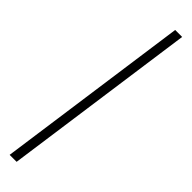

<svg xmlns="http://www.w3.org/2000/svg" viewBox="-346 -713 935 935"><g transform="rotate(45 121.0 -246.0)"><path d="M27 254 167 -746H215L75 254Z"/></g></svg>

Font: Hanken Grotesk Light
Style: Italic
Weight: 300
Italic angle: -8°
Designer: Alfredo Marco Pradil
Foundry: Hanken Design Co.
Version: Version 3.013